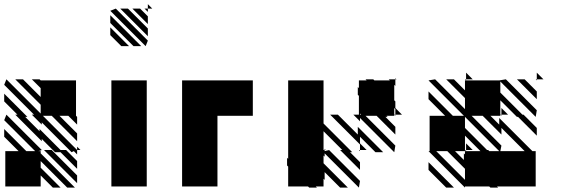

<svg xmlns="http://www.w3.org/2000/svg" viewBox="-25 -879 2712 905"><path d="M338.5 -15.6 182.3 -171.9H218.8L338.5 -52.1ZM171.9 -291.7 125 -338.5H135.4L-5.2 -479.2L5.2 -505.2L166.7 -343.8V-385.4L46.9 -505.2H83.3L166.7 -421.9V-463.5L125 -505.2H161.5L166.7 -500H333.3V-333.3L338.5 -328.1V-291.7L296.9 -333.3H255.2L338.5 -250V-213.5L218.8 -333.3H177.1L338.5 -171.9H354.2L338.5 -187.5V-151Q333.3 -156.2 322.9 -166.7L312.5 -161.5L171.9 -302.1ZM171.9 -213.5 46.9 -338.5H57.3L-5.2 -401V-437.5L104.2 -328.1H93.8L161.5 -260.4V-270.8L260.4 -171.9H286.5L338.5 -119.8V-83.3L260.4 -161.5H234.4L171.9 -224ZM166.7 -333.3H171.9ZM166.7 -333.3V-338.5ZM166.7 -52.1V0H0V-166.7H62.5L-5.2 -234.4V-270.8L99 -166.7H140.6L-5.2 -312.5L5.2 -338.5L171.9 -171.9L156.2 -166.7H166.7V-156.2L328.1 5.2H291.7L166.7 -119.8V-88.5L260.4 5.2H224Z M671.9 -822.9 656.2 -838.5H671.9ZM671.9 -765.6 599 -838.5H635.4L671.9 -802.1ZM671.9 -708.3 541.7 -838.5H578.1L671.9 -744.8ZM661.5 -661.5 494.8 -828.1 520.8 -838.5 671.9 -687.5ZM604.2 -661.5 494.8 -770.8V-807.3L640.6 -661.5ZM546.9 -661.5 494.8 -713.5V-750L583.3 -661.5ZM500 -500H666.7V0H500ZM671.9 -838.5H692.7L671.9 -859.4Z M833.3 0V-500H1166.7V-333.3H1000V0Z M1671.9 -166.7 1666.7 -171.9H1671.9ZM1671.9 -78.1 1578.1 -171.9H1588.5L1500 -260.4V-171.9H1505.2V-166.7L1526 -171.9L1671.9 -26L1666.7 5.2L1505.2 -156.2V-140.6L1500 -145.8V-109.4L1614.6 5.2H1578.1L1505.2 -67.7V-31.2L1500 -36.5V0H1463.5L1468.8 5.2H1432.3L1427.1 0H1333.3V-93.8L1328.1 -99V-135.4L1333.3 -130.2V-500H1500V-296.9L1635.4 -161.5H1625L1671.9 -114.6ZM1671.9 -307.3 1640.6 -338.5H1666.7V-427.1L1661.5 -432.3V-468.8L1666.7 -463.5V-500H1703.1L1697.9 -505.2H1734.4L1739.6 -500H1812.5L1807.3 -505.2H1838.5V-474L1833.3 -479.2V-406.2L1838.5 -401V-364.6L1833.3 -369.8V-338.5H1838.5V-333.3L1833.3 -338.5V-333.3H1796.9L1802.1 -328.1H1791.7L1838.5 -281.2V-244.8L1750 -333.3H1697.9L1838.5 -192.7L1833.3 -161.5L1671.9 -322.9ZM1505.2 -171.9H1510.4L1505.2 -177.1ZM1671.9 -171.9H1703.1L1671.9 -203.1V-197.9L1531.2 -338.5H1567.7L1661.5 -244.8V-281.2L1781.2 -161.5H1744.8L1671.9 -234.4ZM1838.5 -338.5H1869.8L1838.5 -369.8ZM1671.9 -338.5H1677.1L1671.9 -343.8ZM1838.5 -505.2H1843.8L1838.5 -510.4Z M2505.2 -500 2500 -505.2H2505.2ZM2505.2 -411.5 2411.5 -505.2H2447.9L2505.2 -447.9ZM2500 0H2317.7L2322.9 5.2H2286.5L2281.2 0H2166.7V5.2L1994.8 -166.7H2000V-333.3H2072.9L1994.8 -411.5V-447.9L2109.4 -333.3H2161.5L1994.8 -500L2026 -505.2L2166.7 -364.6V-416.7L2078.1 -505.2H2114.6L2166.7 -453.1V-500H2171.9L2166.7 -505.2H2171.9V-500H2328.1L2359.4 -505.2L2505.2 -359.4L2500 -328.1L2333.3 -494.8V-442.7L2437.5 -338.5H2442.7L2505.2 -276V-239.6L2416.7 -328.1H2411.5L2333.3 -406.2V-338.5H2338.5V-333.3L2333.3 -338.5V-333.3H2286.5L2328.1 -291.7V-322.9L2484.4 -166.7H2500ZM2281.2 -166.7H2328.1L2166.7 -328.1V-276L2270.8 -171.9H2276ZM2166.7 -151V-166.7H2171.9L2166.7 -171.9H2171.9V-166.7H2239.6L2166.7 -239.6V-166.7H2119.8L2161.5 -125V-156.2ZM2171.9 -203.1V-171.9H2203.1ZM2166.7 -83.3 2083.3 -166.7H2031.2L2166.7 -31.2ZM2114.6 5.2H2078.1L1994.8 -78.1V-114.6ZM2447.9 -166.7 2338.5 -276V-244.8L2250 -333.3H2197.9L2338.5 -192.7L2333.3 -166.7ZM2338.5 -338.5H2369.8L2338.5 -369.8ZM2505.2 -505.2H2536.5L2505.2 -536.5ZM2171.9 -505.2H2203.1L2171.9 -536.5Z"/></svg>

Font: 0xA000-Monochrome
Style: Monochrome
Weight: 400
Version: Version 0.1